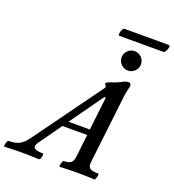

<svg xmlns="http://www.w3.org/2000/svg" viewBox="-251 -1130 1145 1266"><g transform="rotate(20 322.0 -497.5)"><path d="M-74 3Q-79 3 -77.5 -8Q-76 -19 -71.5 -30.5Q-67 -42 -62 -42Q-12 -42 15.5 -58Q43 -74 67 -107L412 -583Q418 -590 418 -595Q418 -600 413 -606Q407 -613 407 -616Q407 -625 441 -636Q460 -642 476 -648.5Q492 -655 507 -663Q520 -671 531.5 -674Q543 -677 551 -677Q568 -677 568 -655Q564 -638 559 -615.5Q554 -593 551 -564L497 -99Q493 -71 505.5 -56.5Q518 -42 567 -42Q572 -42 570.5 -30.5Q569 -19 565 -8Q561 3 556 3Q492 0 437 0Q380 0 314 3Q309 3 310.5 -8Q312 -19 316.5 -30.5Q321 -42 325 -42Q365 -42 378 -56.5Q391 -71 394 -99L412 -256H238L126 -98Q106 -71 117.5 -56.5Q129 -42 180 -42Q184 -42 183 -30.5Q182 -19 177.5 -8Q173 3 169 3Q103 0 48 0Q-10 0 -74 3ZM433 -530 266 -296H416L443 -530ZM518 -747Q490 -747 470 -767Q450 -787 450 -815Q450 -843 470 -863Q490 -883 518 -883Q546 -883 566 -863Q586 -843 586 -815Q586 -787 566 -767Q546 -747 518 -747ZM388 -943Q380 -943 381.5 -957Q383 -971 389.5 -984.5Q396 -998 403 -998H714Q724 -998 722 -984.5Q720 -971 712.5 -957Q705 -943 697 -943Z"/></g></svg>

Font: Junicode SmExp
Style: Bold Italic
Weight: 700
Width: 6
Italic angle: -11°
Designer: Peter S. Baker
Version: Version 2.205; ttfautohint (v1.8.4)